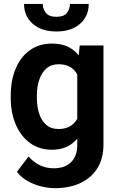

<svg xmlns="http://www.w3.org/2000/svg" viewBox="-20 -763 610 991"><path d="M391.5 -528.3H514V-16.8Q514 55.1 482.4 105.4Q450.9 155.8 394.5 182Q338.1 208.2 263.4 208.2Q231.1 208.2 194 199.4Q157 190.5 123.5 171.9Q90 153.2 67.3 124L127.5 44.5Q152.8 74 185.5 89.8Q218.3 105.6 257.1 105.6Q314.6 105.6 346.7 74.2Q378.8 42.9 378.8 -15.6V-406.8ZM35.4 -258V-268.3Q35.4 -348.8 61.2 -409.6Q87 -470.4 134.8 -504.2Q182.6 -538.1 248.5 -538.1Q301 -538.1 336.9 -518.7Q372.8 -499.3 395.9 -463.9Q419.1 -428.4 432.4 -380.1Q445.6 -331.8 452.9 -274.1V-248.8Q443.6 -175.2 420.1 -116.6Q396.7 -58 354.7 -24.1Q312.7 9.8 247.6 9.8Q182.3 9.8 134.7 -25.1Q87 -60.1 61.2 -120.6Q35.4 -181.2 35.4 -258ZM170.2 -268.3V-258Q170.2 -213.4 182.1 -176.7Q194 -140 218.7 -118.6Q243.3 -97.1 281.5 -97.1Q320.9 -97.1 345.8 -113.8Q370.7 -130.5 383.5 -159.7Q396.3 -188.9 399.3 -226.1V-296.3Q397.8 -326.4 390.1 -351.2Q382.5 -376.1 368.7 -393.9Q354.9 -411.8 333.4 -421.6Q312 -431.4 282.5 -431.4Q244.3 -431.4 219.5 -409.6Q194.6 -387.8 182.4 -350.9Q170.2 -314 170.2 -268.3ZM341 -742.6H438Q438 -679.7 393.1 -640.1Q348.1 -600.5 271.4 -600.5Q194.1 -600.5 149.1 -640.1Q104.1 -679.7 104.1 -742.6H200.8Q200.8 -716.7 216.8 -696.5Q232.8 -676.3 271.4 -676.3Q309.6 -676.3 325.3 -696.5Q341 -716.7 341 -742.6Z"/></svg>

Font: Vazirmatn
Style: Regular
Weight: 400
Designer: Saber Rastikerdar
Foundry: Saber Rastikerdar
Version: Version 33.003;September 2, 2022;FontCreator 14.0.0.2862 64-